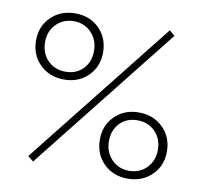

<svg xmlns="http://www.w3.org/2000/svg" viewBox="-72 -690 815 772"><g transform="rotate(10 336.0 -304.0)"><path d="M38 -479Q38 -537 77 -575Q116 -613 175 -613Q235 -613 273.5 -574.5Q312 -536 312 -477Q312 -419 273.5 -381Q235 -343 176 -343Q116 -343 77 -381.5Q38 -420 38 -479ZM88 -15 561 -612 583 -593 111 3ZM275 -477Q275 -522 246.5 -551.5Q218 -581 175 -581Q132 -581 103.5 -552Q75 -523 75 -479Q75 -433 103.5 -404Q132 -375 176 -375Q220 -375 247.5 -403.5Q275 -432 275 -477ZM634 -129Q634 -71 595 -33Q556 5 497 5Q437 5 398.5 -33.5Q360 -72 360 -131Q360 -189 398.5 -227Q437 -265 496 -265Q556 -265 595 -226.5Q634 -188 634 -129ZM397 -131Q397 -86 425.5 -56.5Q454 -27 497 -27Q540 -27 568.5 -56Q597 -85 597 -129Q597 -175 568.5 -204Q540 -233 496 -233Q452 -233 424.5 -204.5Q397 -176 397 -131Z"/></g></svg>

Font: Ysabeau Light
Style: Regular
Weight: 300
Designer: Christian Thalmann (Catharsis Fonts)
Version: Version 0.003